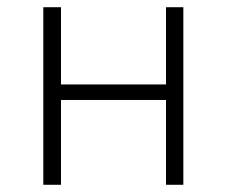

<svg xmlns="http://www.w3.org/2000/svg" viewBox="-20 -512 628 532"><path d="M100 0V-492H149V-278H440V-492H488V0H440V-235H149V0Z"/></svg>

Font: Nunito Sans 7pt SemiCondensed ExtraLight
Style: Regular
Weight: 250
Width: 4
Designer: Vernon Adams
Foundry: Vernon Adams
Version: Version 3.101;gftools[0.9.27]